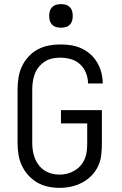

<svg xmlns="http://www.w3.org/2000/svg" viewBox="-20 -897 590 929"><path d="M268 12Q240 12 212 6Q184 0 160 -14Q136 -28 117 -49Q98 -70 86 -95.5Q74 -121 69.5 -149Q65 -177 65 -205V-465Q65 -493 69.5 -521.5Q74 -550 86 -575.5Q98 -601 117.5 -622.5Q137 -644 162 -657.5Q187 -671 215 -676.5Q243 -682 271 -682Q298 -682 324 -678Q350 -674 374 -663Q398 -652 417.5 -634.5Q437 -617 450.5 -594Q464 -571 470.5 -545.5Q477 -520 477 -494V-493H406Q406 -519 396 -544Q386 -569 367 -586.5Q348 -604 322.5 -611Q297 -618 271 -618Q252 -618 233 -614Q214 -610 197.5 -599.5Q181 -589 168.5 -574Q156 -559 149 -541Q142 -523 139 -503.5Q136 -484 136 -465V-205Q136 -186 139 -167Q142 -148 149 -130.5Q156 -113 167.5 -98Q179 -83 195 -72.5Q211 -62 230 -57Q249 -52 268 -52Q287 -52 306 -57Q325 -62 341.5 -72Q358 -82 370.5 -96.5Q383 -111 390.5 -129Q398 -147 400 -166.5Q402 -186 402 -205V-300H275V-364H473V-205Q473 -177 470 -148.5Q467 -120 455 -94Q443 -68 423 -47.5Q403 -27 377.5 -13.5Q352 0 324 6Q296 12 268 12ZM275 -763Q263 -763 252 -766Q241 -769 232.5 -777.5Q224 -786 221 -797Q218 -808 218 -820Q218 -832 221 -843Q224 -854 232.5 -862.5Q241 -871 252 -874Q263 -877 275 -877Q287 -877 298 -874Q309 -871 317.5 -862.5Q326 -854 329 -843Q332 -832 332 -820Q332 -808 329 -797Q326 -786 317.5 -777.5Q309 -769 298 -766Q287 -763 275 -763Z"/></svg>

Font: Lode
Style: Regular
Weight: 400
Monospace: yes
Designer: Belleve Invis
Foundry: Belleve Invis
Version: Version 29.2.0; ttfautohint (v1.8.3)